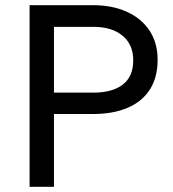

<svg xmlns="http://www.w3.org/2000/svg" viewBox="-20 -720 666 740"><path d="M94 0V-700H338.5Q412 -700 468 -675Q524 -650 555.8 -602.8Q587.5 -555.5 587.5 -489.5Q587.5 -422 558 -375.5Q528.5 -329 472.5 -304.8Q416.5 -280.5 336.5 -280.5H188V0ZM188 -363H339.5Q413 -363 453.2 -394Q493.5 -425 493.5 -487.5Q493.5 -548.5 452.2 -582.5Q411 -616.5 340.5 -616.5H188Z"/></svg>

Font: Geologica Cursive Light
Style: Regular
Weight: 300
Designer: Sindre Bremnes, Frode Helland
Foundry: Monokrom Skriftforlag AS
Version: Version 1.010;gftools[0.9.28]